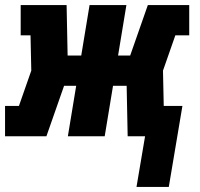

<svg xmlns="http://www.w3.org/2000/svg" viewBox="-23 -540 793 761"><path d="M518 201 552 0H483L479 -200H425L392 0H246L279 -200H231L161 0H-3V-120H52L101 -260L98 -400H59V-520H241L245 -320H299L332 -520H478L445 -320H493L563 -520H727V-400H672L623 -260L626 -120H700L646 201Z"/></svg>

Font: Iosevka Etoile Heavy
Style: Italic
Weight: 900
Italic angle: -9°
Designer: Belleve Invis
Foundry: Belleve Invis
Version: Version 22.1.2; ttfautohint (v1.8.4)